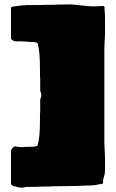

<svg xmlns="http://www.w3.org/2000/svg" viewBox="-20 -786 528 874"><path d="M61 66Q52 63 47 62Q42 61 38 60Q37 58 35.5 57.5Q34 57 33 56Q30 54 30 52V-98Q30 -105 36.5 -112Q43 -119 50 -120Q67 -115 86.5 -116.5Q106 -118 126 -118Q142 -118 151 -123Q157 -146 159.5 -172.5Q162 -199 162 -245V-269Q163 -273 163 -283Q163 -293 163 -330V-334L166 -340L168 -350Q168 -352 167.5 -356Q167 -360 166 -365Q165 -367 165 -368Q165 -369 164 -370Q163 -371 163 -374V-378Q163 -416 163 -426Q163 -436 162 -440V-464Q162 -512 159.5 -540.5Q157 -569 151 -590Q142 -595 126 -595Q121 -595 116 -595Q111 -595 106 -596Q103 -597 88 -597Q84 -598 77.5 -598Q71 -598 50 -598Q45 -598 37.5 -602.5Q30 -607 30 -610V-751Q30 -753 38 -756L85 -762H94Q96 -763 98 -763Q137 -763 156 -763Q175 -763 188 -764Q216 -764 224.5 -764Q233 -764 239 -765L301 -766Q307 -766 320 -764.5Q333 -763 353 -761Q367 -759 380.5 -758Q394 -757 407 -757Q413 -757 424 -757.5Q435 -758 451 -759L456 -754V-744Q457 -735 457.5 -722.5Q458 -710 458 -698V-683Q458 -644 458 -631Q458 -618 457 -610L455 -572V-135L456 -114Q457 -96 457.5 -82.5Q458 -69 458 -60V-9Q458 4 454 16Q450 28 449 37V47L444 52Q436 51 423.5 54.5Q411 58 397 58Q385 58 371 58.5Q357 59 343 60L301 61Q266 62 256 61.5Q246 61 236 62Q226 62 219.5 62Q213 62 208 63H178Q164 64 142 64.5Q120 65 98 65Q97 65 88 67.5Q79 70 61 66Z"/></svg>

Font: Sigmar
Style: Regular
Weight: 400
Designer: Vernon Adams
Foundry: Vernon Adams
Version: Version 1.000; ttfautohint (v1.8.4.7-5d5b);gftools[0.9.24]